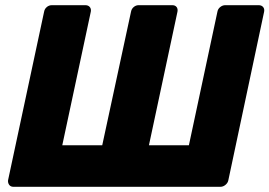

<svg xmlns="http://www.w3.org/2000/svg" viewBox="-20 -720 1038 740"><path d="M32 0Q21 0 15.5 -7.5Q10 -15 11 -25L150 -675Q152 -686 160.5 -693Q169 -700 180 -700H309Q320 -700 326 -693Q332 -686 330 -675L220 -160H374L485 -675Q487 -686 495.5 -693Q504 -700 514 -700H644Q655 -700 660.5 -693Q666 -686 664 -675L554 -160H708L818 -675Q820 -686 829 -693Q838 -700 848 -700H977Q988 -700 994 -693Q1000 -686 998 -675L860 -25Q858 -15 849 -7.5Q840 0 829 0Z"/></svg>

Font: Rubik
Style: Bold Italic
Weight: 700
Italic angle: -12°
Designer: Hubert and Fischer
Foundry: Hubert and Fischer
Version: Version 2.300;gftools[0.9.30]